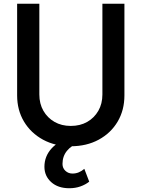

<svg xmlns="http://www.w3.org/2000/svg" viewBox="-20 -765 752 1020"><path d="M356 12Q440 12 504.5 -23Q569 -58 605 -119Q641 -180 641 -258V-745H524V-263Q524 -214 502.5 -176.5Q481 -139 443.5 -117.5Q406 -96 356 -96Q307 -96 269.5 -117.5Q232 -139 210.5 -176.5Q189 -214 189 -263V-745H71V-258Q71 -180 107.5 -119Q144 -58 208.5 -23Q273 12 356 12ZM348 235Q380 235 407 225.5Q434 216 454 200L428 132Q414 144 398.5 150.5Q383 157 365 157Q343 157 327.5 142.5Q312 128 312 106Q312 65 336 36Q360 7 391 0V-33H361Q293 -19 254.5 23Q216 65 216 121Q216 170 252 202.5Q288 235 348 235Z"/></svg>

Font: Custom Plus Jakarta Sans SemiBold
Style: Regular
Weight: 600
Designer: Gumpita Rahayu & FullSphere
Foundry: Tokotype & FullSphere
Version: Version 1.001;hotconv 1.0.117;makeotfexe 2.5.65602